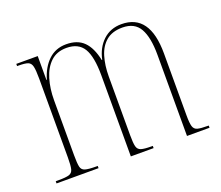

<svg xmlns="http://www.w3.org/2000/svg" viewBox="-96 -679 938 816"><g transform="rotate(-20 373.0 -271.0)"><path d="M31 0V-10H44Q77 -10 91.5 -14.5Q106 -19 110 -35Q114 -51 114 -87V-445Q114 -482 110 -499Q106 -516 93 -521Q80 -526 50 -526H44V-536H141V-428H143Q158 -480 190.5 -511Q223 -542 271 -542Q322 -542 350.5 -513.5Q379 -485 391 -427H393Q404 -479 437.5 -510.5Q471 -542 521 -542Q649 -542 649 -363V-82Q649 -48 653.5 -33Q658 -18 672.5 -14Q687 -10 719 -10H723V0H621V-367Q621 -446 598 -486.5Q575 -527 520 -527Q474 -527 446.5 -504Q419 -481 407 -441Q395 -401 395 -351V-85Q395 -50 399 -34.5Q403 -19 417.5 -14.5Q432 -10 463 -10H470V0H367V-367Q367 -451 344 -489Q321 -527 267 -527Q223 -527 195.5 -501Q168 -475 155 -431.5Q142 -388 142 -336V-87Q142 -51 145.5 -35Q149 -19 164.5 -14.5Q180 -10 214 -10H221V0Z"/></g></svg>

Font: Noto Serif Display Condensed Thin
Style: Regular
Weight: 100
Width: 3
Designer: Monotype Design Team
Foundry: Monotype Imaging Inc.
Version: Version 2.009